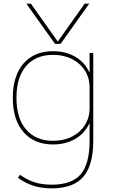

<svg xmlns="http://www.w3.org/2000/svg" viewBox="-20 -810 629 1050"><path d="M124 -790H149L295 -584H297L443 -790H468L311 -570H281ZM263 220Q208 220 163.5 206Q119 192 78 162L90 146Q128 174 169.5 187Q211 200 263 200Q372 200 421 143.5Q470 87 470 -40V-134H468Q442 -79 390 -49.5Q338 -20 270 -20Q167 -20 108.5 -87.5Q50 -155 50 -275Q50 -395 108.5 -462.5Q167 -530 270 -530Q338 -530 390 -500.5Q442 -471 468 -416H470V-520H490V-40Q490 94 435.5 157Q381 220 263 220ZM270 -40Q329 -40 374 -63Q419 -86 444.5 -126.5Q470 -167 470 -219V-331Q470 -384 444.5 -424Q419 -464 374 -487Q329 -510 270 -510Q176 -510 123 -449Q70 -388 70 -275Q70 -163 123 -101.5Q176 -40 270 -40Z"/></svg>

Font: M PLUS 2 Thin
Style: Regular
Weight: 100
Designer: Coji Morishita
Foundry: UNDERFOREST DESIGN
Version: Version 1.001